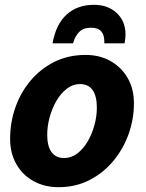

<svg xmlns="http://www.w3.org/2000/svg" viewBox="-20 -765 606 797"><path d="M22 -188Q22 -257 44 -319.5Q66 -382 107.5 -431Q149 -480 206.5 -508.5Q264 -537 335 -537Q394 -537 439 -511.5Q484 -486 510 -441Q536 -396 536 -336Q536 -271 514 -209Q492 -147 450.5 -97Q409 -47 351.5 -17.5Q294 12 223 12Q165 12 119.5 -13Q74 -38 48 -83.5Q22 -129 22 -188ZM176 -205Q176 -158 194 -133.5Q212 -109 246 -109Q276 -109 301 -128Q326 -147 344 -178Q362 -209 372 -245.5Q382 -282 382 -318Q382 -366 364.5 -391Q347 -416 312 -416Q282 -416 257 -396.5Q232 -377 214 -346Q196 -315 186 -278Q176 -241 176 -205ZM501 -622Q501 -613 500 -604Q499 -595 497 -585H413Q413 -587 413 -589.5Q413 -592 413 -594Q413 -620 400 -635Q387 -650 358 -650Q327 -650 309.5 -633Q292 -616 283 -585H198Q212 -664 256.5 -704.5Q301 -745 370 -745Q428 -745 464.5 -711Q501 -677 501 -622Z"/></svg>

Font: Radio Canada
Style: Italic
Weight: 400
Italic angle: -12°
Designer: Charles Daoud, Etienne Aubert Bonn, Alexandre Saumier Demers, Jacques Le Bailly
Foundry: Radio-Canada
Version: Version 2.104;gftools[0.9.28.dev5+ged2979d]